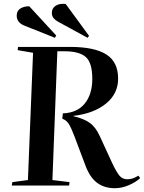

<svg xmlns="http://www.w3.org/2000/svg" viewBox="-20 -977 758 1011"><path d="M311 -380Q387 -383 426.5 -432Q466 -481 466 -562Q466 -646 432 -676.5Q398 -707 320 -707H282L256 -29L346 -18L344 0H42L45 -18L127 -29L154 -699L73 -713L75 -730H349Q477 -730 539.5 -690.5Q602 -651 602 -563Q602 -483 537.5 -431Q473 -379 367 -367V-365Q420 -353 452 -330.5Q484 -308 506 -259L570 -120Q593 -71 609 -52Q625 -33 650 -33Q665 -33 677.5 -37Q690 -41 709 -52L718 -39Q694 -17 657.5 -1.5Q621 14 585 14Q530 14 492.5 -13.5Q455 -41 432 -100L372 -259Q355 -304 342.5 -324Q330 -344 308 -352ZM287 -862Q273 -869 263 -880.5Q253 -892 253 -909Q253 -934 273.5 -947Q294 -960 326 -956L449 -788L441 -778ZM111 -841Q68 -857 68 -895Q68 -920 87 -932Q106 -944 134 -944L276 -790L269 -778Z"/></svg>

Font: Literata 72pt SemiBold
Style: Italic
Weight: 600
Italic angle: -2°
Designer: Latin by Veronika Burian and Jose Scaglione. Greek by Irene Vlachou. Cyrillic by Vera Evstafieva
Foundry: TypeTogether
Version: Version 3.002